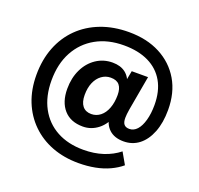

<svg xmlns="http://www.w3.org/2000/svg" viewBox="-148 -878 1248 1206"><g transform="rotate(20 476.0 -275.0)"><path d="M496 166Q399 166 319 135.5Q239 105 180.5 47.5Q122 -10 90.5 -89Q59 -168 59 -265Q59 -367 91.5 -450Q124 -533 184.5 -592.5Q245 -652 329 -684Q413 -716 515 -716Q635 -716 724 -669.5Q813 -623 862.5 -539Q912 -455 912 -340Q912 -254 887 -190.5Q862 -127 818 -93Q774 -59 715 -59Q654 -59 618.5 -92Q583 -125 578 -185L616 -204Q591 -131 545 -95Q499 -59 443 -59Q361 -59 316 -110Q271 -161 271 -249Q271 -322 298.5 -379Q326 -436 374.5 -468.5Q423 -501 484 -501Q537 -501 570.5 -475Q604 -449 617 -397H596L614 -491H723L682 -260Q679 -242 677.5 -227.5Q676 -213 676 -202Q676 -172 687.5 -158.5Q699 -145 723 -145Q752 -145 774 -169Q796 -193 808.5 -238Q821 -283 821 -340Q821 -432 784.5 -496Q748 -560 679.5 -593.5Q611 -627 514 -627Q407 -627 327.5 -582.5Q248 -538 204 -457Q160 -376 160 -265Q160 -159 201.5 -82Q243 -5 318.5 36Q394 77 496 77Q568 77 627.5 57.5Q687 38 732 2L776 79Q744 106 701 126Q658 146 606 156Q554 166 496 166ZM466 -151Q500 -151 526.5 -172Q553 -193 567.5 -231.5Q582 -270 582 -320Q582 -363 563.5 -385.5Q545 -408 505 -408Q471 -408 444 -388Q417 -368 402 -333Q387 -298 387 -250Q387 -202 407.5 -176.5Q428 -151 466 -151Z"/></g></svg>

Font: Nunito Sans 12pt ExtraLight ExtraBold
Style: Italic
Weight: 800
Italic angle: -9°
Version: Version 3.101;gftools[0.9.27]